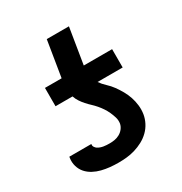

<svg xmlns="http://www.w3.org/2000/svg" viewBox="-173 -863 946 998"><g transform="rotate(-30 300.0 -363.5)"><path d="M252 8Q226 8 201 5.5Q176 3 152 -3Q128 -9 106.5 -20.5Q85 -32 69.5 -49.5Q54 -67 47 -91Q40 -115 44 -141L45 -147H177V-146Q175 -137 180 -129Q185 -121 192 -116.5Q199 -112 207.5 -109Q216 -106 225 -104.5Q234 -103 243.5 -102.5Q253 -102 262 -102Q277 -102 292 -104.5Q307 -107 321.5 -115Q336 -123 346 -136Q356 -149 359 -164Q362 -184 356.5 -202Q351 -220 343.5 -236.5Q336 -253 326 -268Q316 -283 304 -297Q292 -311 279 -323Q266 -335 254 -348.5Q242 -362 232 -377Q222 -392 216 -410H114V-520H214L249 -735H382L347 -520H517V-410H366Q380 -390 398.5 -373Q417 -356 431.5 -336Q446 -316 458.5 -294Q471 -272 479 -248Q487 -224 490 -198Q493 -172 489 -146Q485 -121 473 -97.5Q461 -74 442 -55.5Q423 -37 399.5 -24.5Q376 -12 351 -4.5Q326 3 301 5.5Q276 8 252 8Z"/></g></svg>

Font: Iosevka Aile Extrabold
Style: Italic
Weight: 800
Italic angle: -9°
Designer: Belleve Invis
Foundry: Belleve Invis
Version: Version 31.1.0; ttfautohint (v1.8.4)